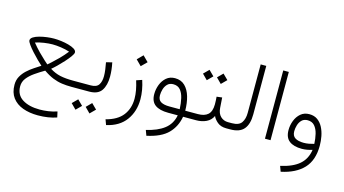

<svg xmlns="http://www.w3.org/2000/svg" viewBox="-102 -1054 3206 1787"><g transform="rotate(15 1501.0 -160.5)"><path d="M252 -117.2Q233.9 -132.8 205.8 -160.6Q177.7 -188.5 149.4 -219.7Q121.1 -251 102.1 -277.6Q83 -304.2 83 -317.4Q83 -335.9 105.2 -350.1Q127.4 -364.3 161.9 -373.5Q196.3 -382.8 233.9 -387.5Q271.5 -392.1 301.8 -392.1Q332 -392.1 369.6 -387.5Q407.2 -382.8 441.9 -373.3Q476.6 -363.8 499 -349.9Q521.5 -335.9 521.5 -317.4Q521.5 -304.2 501.7 -276.6Q481.9 -249 452.9 -217Q423.8 -185.1 394.8 -156.7Q365.7 -128.4 346.7 -113.3Q396 -82 448 -70.8Q500 -59.6 573.7 -59.6H603V0H573.7Q524.4 0 480.5 -6.1Q436.5 -12.2 392.3 -30Q348.1 -47.9 298.3 -82.5Q249.5 -54.2 206.8 -24.4Q164.1 5.4 137.2 39.8Q110.4 74.2 110.4 117.7Q110.4 200.2 174.1 240.5Q237.8 280.8 340.8 280.8Q380.9 280.8 423.1 274.7Q465.3 268.6 506.8 254.9L519 309.6Q480.5 323.2 434.6 330.3Q388.7 337.4 338.4 337.4Q256.8 337.4 192.9 314Q128.9 290.5 92.3 241.7Q55.7 192.9 55.7 117.7Q55.7 72.3 75.4 36.9Q95.2 1.5 125.7 -26.6Q156.2 -54.7 190.2 -76.9Q224.1 -99.1 252 -117.2ZM301.8 -336.4Q266.1 -336.4 220.7 -329.8Q175.3 -323.2 137.7 -310.5Q171.4 -268.6 207.5 -231.9Q243.7 -195.3 270.3 -171.4Q296.9 -147.5 301.8 -143.6Q306.6 -147.5 333.7 -171.4Q360.8 -195.3 397.5 -232.2Q434.1 -269 466.8 -310.5Q429.7 -323.2 383.8 -329.8Q337.9 -336.4 301.8 -336.4Z M583 -59.6H742.2Q798.3 -59.6 819.1 -90.8Q839.8 -122.1 839.8 -174.3Q839.8 -202.6 835.2 -237.1Q830.6 -271.5 824.2 -304.2L880.9 -318.8Q895.5 -248.5 895.5 -185.1Q895.5 -101.1 861.6 -50.5Q827.6 0 743.2 0H583ZM798.8 95.7 849.1 145.5 798.8 195.8 749 145.5ZM664.1 95.7 714.4 145.5 664.1 195.8 614.3 145.5Z M1145.5 -457.5 1198.2 -404.8 1145.5 -352.5 1093.3 -404.8ZM976.1 260.3 957.5 209.5Q1066.9 181.6 1117.9 115.5Q1168.9 49.3 1168.9 -44.9Q1168.9 -84 1161.1 -126.5Q1153.3 -168.9 1138.7 -214.8L1192.4 -232.9Q1223.1 -140.1 1223.1 -53.7Q1223.1 63 1161.4 147.9Q1099.6 232.9 976.1 260.3Z M1484.4 -327.6Q1543 -327.6 1580.1 -291.5Q1617.2 -255.4 1635 -194.6Q1652.8 -133.8 1653.3 -59.6H1726.1V0H1648.4Q1631.8 97.2 1566.7 163.6Q1501.5 230 1364.3 259.3L1345.2 208Q1453.6 183.6 1517.3 134.3Q1581.1 85 1597.2 0H1504.9Q1421.4 0 1377.9 -32Q1334.5 -64 1334.5 -135.3Q1334.5 -182.1 1351.6 -226.3Q1368.7 -270.5 1402.1 -299.1Q1435.5 -327.6 1484.4 -327.6ZM1500 -59.6H1600.1Q1597.7 -116.7 1586.7 -164.3Q1575.7 -211.9 1551.3 -240.5Q1526.9 -269 1482.9 -269Q1448.2 -269 1427.5 -248Q1406.7 -227.1 1397.7 -196.8Q1388.7 -166.5 1388.7 -138.2Q1388.7 -94.2 1417.7 -76.9Q1446.8 -59.6 1500 -59.6Z M1908.2 -485.8 1958.5 -436 1908.2 -385.7 1858.4 -436ZM1773.4 -485.8 1823.7 -436 1773.4 -385.7 1723.6 -436ZM1706.5 -59.6H1774.4Q1838.4 -59.6 1871.3 -89.4Q1904.3 -119.1 1904.8 -187.5Q1904.8 -208.5 1903.8 -226.8Q1902.8 -245.1 1901.4 -261.2L1953.6 -267.6L1960.4 -168.5Q1963.9 -115.7 1993.4 -87.6Q2022.9 -59.6 2064.9 -59.6H2084.5V0H2064.5Q2010.3 0 1977.8 -27.8Q1945.3 -55.7 1934.1 -84Q1914.1 -41 1871.3 -20.5Q1828.6 0 1773.9 0H1706.5Z M2064.9 -59.6H2103Q2169.9 -59.6 2195.1 -95.9Q2220.2 -132.3 2220.2 -190.4V-657.7H2273.9V-190.9Q2273.9 -95.7 2233.4 -47.9Q2192.9 0 2102.5 0H2064.9Z M2491.2 -657.7V0H2437.5V-657.7Z M2947.3 -68.8Q2947.3 71.8 2872.8 150.9Q2798.3 230 2658.2 259.3L2639.2 208Q2757.8 181.2 2818.6 127.9Q2879.4 74.7 2892.6 -14.2Q2870.1 -7.3 2843.8 -2.4Q2817.4 2.4 2792 2.4Q2713.9 2.4 2671.1 -30.3Q2628.4 -63 2628.4 -135.3Q2628.4 -182.1 2645.5 -226.3Q2662.6 -270.5 2696 -299.1Q2729.5 -327.6 2778.8 -327.6Q2825.7 -327.6 2857.9 -304.4Q2890.1 -281.2 2909.9 -243.2Q2929.7 -205.1 2938.5 -159.4Q2947.3 -113.8 2947.3 -68.8ZM2794.4 -56.2Q2819.3 -56.2 2844.7 -60.8Q2870.1 -65.4 2893.6 -72.3Q2891.6 -121.6 2880.9 -166.7Q2870.1 -211.9 2845.5 -240.5Q2820.8 -269 2777.8 -269Q2742.7 -269 2721.7 -248Q2700.7 -227.1 2691.7 -196.8Q2682.6 -166.5 2682.6 -138.2Q2682.6 -93.3 2712.6 -74.7Q2742.7 -56.2 2794.4 -56.2Z"/></g></svg>

Font: Vazirmatn UI ExtraLight
Style: Regular
Weight: 200
Designer: Saber Rastikerdar
Foundry: Saber Rastikerdar
Version: Version 33.003